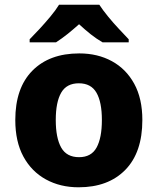

<svg xmlns="http://www.w3.org/2000/svg" viewBox="-20 -786 670 816"><path d="M585 -276Q585 -138 512.5 -64Q440 10 314 10Q236 10 175 -23.5Q114 -57 79.5 -120.5Q45 -184 45 -276Q45 -412 117.5 -485.5Q190 -559 317 -559Q395 -559 455.5 -526Q516 -493 550.5 -430Q585 -367 585 -276ZM217 -276Q217 -200 240 -159Q263 -118 316 -118Q368 -118 390.5 -159Q413 -200 413 -276Q413 -352 390 -392Q367 -432 315 -432Q263 -432 240 -392Q217 -352 217 -276ZM402 -766Q417 -743 439.5 -715.5Q462 -688 486 -662.5Q510 -637 527 -619V-606H416Q390 -621 366 -640Q342 -659 316 -683Q289 -659 266.5 -641Q244 -623 218 -606H106V-619Q125 -638 148.5 -663.5Q172 -689 194.5 -716Q217 -743 231 -766Z"/></svg>

Font: Noto Sans Khmer UI ExtraBold
Style: Regular
Weight: 800
Designer: Danh Hong and the Monotype Design Team
Foundry: Monotype Imaging Inc.
Version: Version 2.002; ttfautohint (v1.8.4.7-5d5b)